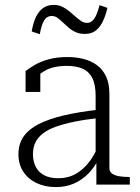

<svg xmlns="http://www.w3.org/2000/svg" viewBox="-20 -751 569 781"><path d="M383 -305V-271Q327 -265 283 -256Q239 -247 207 -235.5Q175 -224 154.5 -208Q134 -192 124 -171.5Q114 -151 114 -124Q114 -95 125.5 -72.5Q137 -50 160 -38Q183 -26 217 -26Q257 -26 288.5 -44Q320 -62 343 -92.5Q366 -123 380 -159L382 -106Q365 -71 339.5 -45Q314 -19 281 -4.5Q248 10 207 10Q163 10 128.5 -6.5Q94 -23 74.5 -53Q55 -83 55 -123Q55 -165 75.5 -195Q96 -225 137 -246Q178 -267 239.5 -281.5Q301 -296 383 -305ZM372 0V-109H369V-360Q369 -408 355 -434.5Q341 -461 315 -472Q289 -483 252 -483Q198 -483 164 -464Q130 -445 111 -418Q110 -426 112 -434Q114 -442 118 -449Q122 -456 128.5 -461Q135 -466 144 -467V-377H84V-462Q99 -474 122.5 -487.5Q146 -501 179 -510Q212 -519 254 -519Q288 -519 318.5 -511.5Q349 -504 373 -487Q397 -470 411 -441Q425 -412 425 -368V-66Q425 -53 436 -45Q447 -37 465 -34Q483 -31 507 -31H508V0ZM325 -613Q304 -613 287.5 -620.5Q271 -628 258.5 -639Q246 -650 234.5 -661Q223 -672 213 -679Q203 -686 191 -686Q170 -686 159 -667Q148 -648 142 -612L109 -623Q115 -659 126.5 -682.5Q138 -706 155.5 -718.5Q173 -731 198 -731Q218 -731 233.5 -723.5Q249 -716 262 -705Q275 -694 287 -683.5Q299 -673 310 -665.5Q321 -658 334 -658Q347 -658 356 -666.5Q365 -675 372 -691Q379 -707 385 -730L417 -719Q409 -685 397 -661.5Q385 -638 368 -625.5Q351 -613 325 -613Z"/></svg>

Font: Roboto Serif 36pt ExtraLight
Style: Regular
Weight: 250
Designer: Greg Gazdowicz
Foundry: Commercial Type
Version: Version 1.008